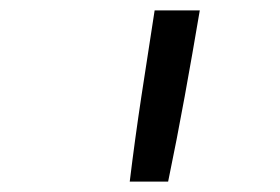

<svg xmlns="http://www.w3.org/2000/svg" viewBox="-20 -792 540 370"><path d="M230 -442Q240 -524 252.5 -606.5Q265 -689 278 -772H365Q351 -689 336 -606.5Q321 -524 304 -442Z"/></svg>

Font: Iosevka SS04
Style: Italic
Weight: 400
Italic angle: -9°
Monospace: yes
Designer: Belleve Invis
Foundry: Belleve Invis
Version: Version 19.0.0; ttfautohint (v1.8.4)